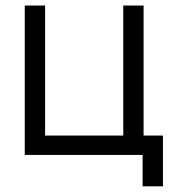

<svg xmlns="http://www.w3.org/2000/svg" viewBox="-20 -560 619 694"><path d="M569 113.5V-70H499V-540H425.5V-70H143V-540H69.5V0H495.5V113.5Z"/></svg>

Font: Vela Sans
Style: Regular
Weight: 400
Designer: Principal design: Mikhail Sharanda - project Manrope.
Design modification: Ravid Balaliev
Foundry: Mikhail Sharanda
Version: Version 1.001